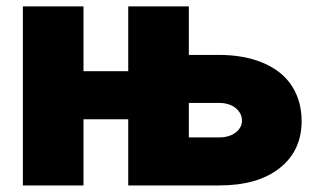

<svg xmlns="http://www.w3.org/2000/svg" viewBox="-20 -565 972 585"><path d="M234.4 -545.5V-348H370.7V-545.5H555.4V-397.7H647.7Q680.4 -397.7 711.5 -392.9Q742.5 -388.1 770.4 -377.8Q798.3 -367.5 821.7 -351.6Q845.2 -335.6 862.2 -313.2Q879.3 -290.8 889 -261.7Q898.8 -232.6 899.1 -196Q898.8 -105.1 831.7 -52.6Q765.3 0 647.7 0H370.7V-201.7H234.4V0H49.7V-545.5ZM555.4 -146.3H647.7Q662.6 -146.3 675.4 -150Q688.2 -153.8 697.4 -160.7Q706.7 -167.6 712 -177Q717.3 -186.4 717.3 -197.4Q717.3 -209.2 712 -219.1Q706.7 -229 697.4 -236.3Q688.2 -243.6 675.4 -247.5Q662.6 -251.4 647.7 -251.4H555.4Z"/></svg>

Font: Inter P Black
Style: Regular
Weight: 900
Designer: Rasmus Andersson
Foundry: rsms
Version: Version 3.018;git-588b23468